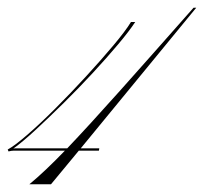

<svg xmlns="http://www.w3.org/2000/svg" viewBox="-55 -421 528 497"><path d="M446 -401H453L154 -37H202L201 -31H149L77 56H21Q61 23 113 -31H-20Q-25 -31 -33 -29L-35 -34Q-18 -43 15 -71.5Q48 -100 88 -140Q128 -180 167.5 -223Q207 -266 238.5 -303.5Q270 -341 284 -364H295Q280 -341 251 -306.5Q222 -272 185.5 -232.5Q149 -193 110.5 -155Q72 -117 38 -85.5Q4 -54 -21 -36Q-20 -37 -15 -37H119Q176 -97 255 -185.5Q334 -274 446 -401Z"/></svg>

Font: Ballet 72pt
Style: Regular
Weight: 400
Designer: Maximiliano R. Sproviero
Foundry: Omnibus-Type
Version: Version 1.100; ttfautohint (v1.8.3)